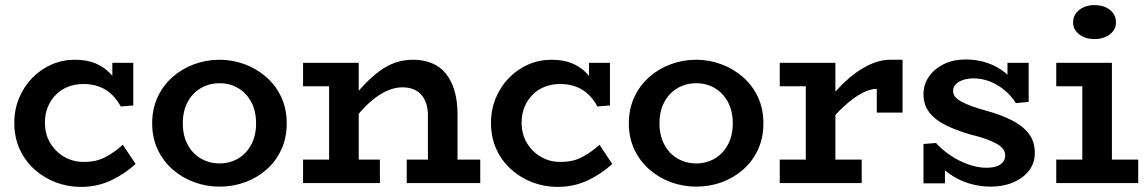

<svg xmlns="http://www.w3.org/2000/svg" viewBox="-20 -717 4489 752"><path d="M297 15Q245 15 198 -3Q151 -21 114.5 -54Q78 -87 57 -133Q36 -179 36 -236Q36 -288 55 -333.5Q74 -379 107 -412.5Q140 -446 182.5 -464.5Q225 -483 273 -483Q320 -483 353.5 -469Q387 -455 411.5 -429.5Q436 -404 455 -367L420 -374V-471H502V-304L453 -300Q437 -329 416 -348.5Q395 -368 367.5 -378Q340 -388 307 -388Q275 -388 247.5 -377.5Q220 -367 199.5 -346.5Q179 -326 167.5 -298.5Q156 -271 156 -237Q156 -191 177 -156.5Q198 -122 232 -102.5Q266 -83 305 -83Q355 -82 391.5 -101Q428 -120 461 -150L511 -75Q469 -36 415 -10.5Q361 15 297 15Z M840 14Q788 14 740.5 -3.5Q693 -21 656 -53.5Q619 -86 597.5 -131.5Q576 -177 576 -234Q576 -291 597.5 -337Q619 -383 656 -415.5Q693 -448 740.5 -465.5Q788 -483 840 -483Q891 -483 938 -465.5Q985 -448 1022.5 -415.5Q1060 -383 1081.5 -337Q1103 -291 1103 -234Q1103 -177 1082 -131.5Q1061 -86 1024.5 -53.5Q988 -21 940.5 -3.5Q893 14 840 14ZM840 -77Q880 -77 912.5 -96Q945 -115 964 -150.5Q983 -186 983 -234Q983 -282 964 -317.5Q945 -353 912.5 -372Q880 -391 840 -391Q800 -391 767 -372Q734 -353 715 -317.5Q696 -282 696 -234Q696 -186 715 -150.5Q734 -115 767 -96Q800 -77 840 -77Z M1656 0V-266Q1656 -291 1649.5 -311Q1643 -331 1630.5 -345.5Q1618 -360 1599 -367.5Q1580 -375 1556 -375Q1530 -375 1503.5 -364.5Q1477 -354 1450 -334Q1423 -314 1396.5 -284.5Q1370 -255 1343 -218V-310Q1375 -352 1405.5 -384Q1436 -416 1466.5 -438.5Q1497 -461 1529 -472Q1561 -483 1598 -483Q1639 -483 1671.5 -469.5Q1704 -456 1726 -429Q1748 -402 1760 -362Q1772 -322 1772 -268V0ZM1167 0V-92H1468V0ZM1269 0V-471H1385V0ZM1167 -379V-471H1359V-379ZM1573 0V-92H1861V0Z M2164 15Q2112 15 2065 -3Q2018 -21 1981.5 -54Q1945 -87 1924 -133Q1903 -179 1903 -236Q1903 -288 1922 -333.5Q1941 -379 1974 -412.5Q2007 -446 2049.5 -464.5Q2092 -483 2140 -483Q2187 -483 2220.5 -469Q2254 -455 2278.5 -429.5Q2303 -404 2322 -367L2287 -374V-471H2369V-304L2320 -300Q2304 -329 2283 -348.5Q2262 -368 2234.5 -378Q2207 -388 2174 -388Q2142 -388 2114.5 -377.5Q2087 -367 2066.5 -346.5Q2046 -326 2034.5 -298.5Q2023 -271 2023 -237Q2023 -191 2044 -156.5Q2065 -122 2099 -102.5Q2133 -83 2172 -83Q2222 -82 2258.5 -101Q2295 -120 2328 -150L2378 -75Q2336 -36 2282 -10.5Q2228 15 2164 15Z M2707 14Q2655 14 2607.5 -3.5Q2560 -21 2523 -53.5Q2486 -86 2464.5 -131.5Q2443 -177 2443 -234Q2443 -291 2464.5 -337Q2486 -383 2523 -415.5Q2560 -448 2607.5 -465.5Q2655 -483 2707 -483Q2758 -483 2805 -465.5Q2852 -448 2889.5 -415.5Q2927 -383 2948.5 -337Q2970 -291 2970 -234Q2970 -177 2949 -131.5Q2928 -86 2891.5 -53.5Q2855 -21 2807.5 -3.5Q2760 14 2707 14ZM2707 -77Q2747 -77 2779.5 -96Q2812 -115 2831 -150.5Q2850 -186 2850 -234Q2850 -282 2831 -317.5Q2812 -353 2779.5 -372Q2747 -391 2707 -391Q2667 -391 2634 -372Q2601 -353 2582 -317.5Q2563 -282 2563 -234Q2563 -186 2582 -150.5Q2601 -115 2634 -96Q2667 -77 2707 -77Z M3212 -219V-308Q3249 -359 3291.5 -398.5Q3334 -438 3379 -460.5Q3424 -483 3468 -483H3515V-276H3414V-369Q3387 -369 3354 -351Q3321 -333 3284.5 -299.5Q3248 -266 3212 -219ZM3034 0V-92H3355V0ZM3136 -28V-471H3252V-28ZM3034 -379V-471H3245V-379Z M3860 14Q3826 14 3792.5 6Q3759 -2 3729.5 -17.5Q3700 -33 3675 -55Q3650 -77 3632 -105L3681 -106V1H3597V-153L3646 -157Q3668 -132 3701 -109.5Q3734 -87 3771.5 -73.5Q3809 -60 3843 -60Q3867 -60 3883 -65.5Q3899 -71 3908 -82Q3917 -93 3917 -108Q3917 -121 3909.5 -132Q3902 -143 3886 -152.5Q3870 -162 3844.5 -171.5Q3819 -181 3782 -190Q3726 -206 3684.5 -226.5Q3643 -247 3620 -276.5Q3597 -306 3597 -348Q3597 -386 3618 -416.5Q3639 -447 3676 -465.5Q3713 -484 3764 -484Q3808 -484 3847.5 -470.5Q3887 -457 3918.5 -431Q3950 -405 3970 -367L3926 -366V-471H4009V-318L3959 -313Q3940 -343 3913 -365Q3886 -387 3855.5 -398.5Q3825 -410 3794 -410Q3771 -410 3752.5 -404Q3734 -398 3723.5 -387Q3713 -376 3713 -361Q3713 -348 3721 -338Q3729 -328 3745.5 -319Q3762 -310 3786.5 -301Q3811 -292 3844 -283Q3899 -268 3942 -246.5Q3985 -225 4009 -194Q4033 -163 4033 -118Q4033 -78 4010 -48.5Q3987 -19 3948 -2.5Q3909 14 3860 14Z M4219 -28V-471H4335V-28ZM4117 0V-92H4438V0ZM4117 -379V-471H4306V-379ZM4266 -564Q4231 -564 4207 -582.5Q4183 -601 4183 -629Q4183 -659 4207 -678Q4231 -697 4266 -697Q4304 -697 4327.5 -678Q4351 -659 4351 -629Q4351 -601 4327 -582.5Q4303 -564 4266 -564Z"/></svg>

Font: BioRhyme SemiBold
Style: Regular
Weight: 600
Designer: Aoife Mooney
Foundry: Aoife Mooney Type
Version: Version 1.600;gftools[0.9.33]